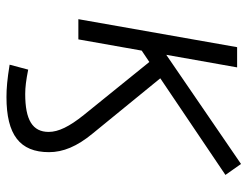

<svg xmlns="http://www.w3.org/2000/svg" viewBox="-110 -460 805 626"><g transform="rotate(90 293.0 -147.5)"><path d="M296.9 234.4C419.9 234.4 476.6 190.9 476.6 95.7C476.6 49.8 458 4.4 416 -46.4L235.8 -267.1L550.8 -479.5L515.1 -530.3L159.2 -286.6L200.2 -517.6H134.3L43 0H108.9L145.5 -206.5L182.6 -231.4L355.5 -17.6C393.1 29.3 410.6 64.9 410.6 96.7C410.6 149.4 371.6 173.3 287.1 173.3C264.6 173.3 242.2 170.4 207.5 163.6L191.4 224.1C238.8 231.9 269 234.4 296.9 234.4Z"/></g></svg>

Font: Cascadia Mono PL Light
Style: Italic
Weight: 300
Italic angle: -10°
Monospace: yes
Designer: Aaron Bell
Foundry: Saja Typeworks
Version: Version 2404.023